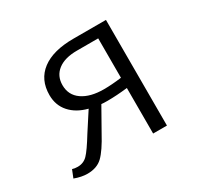

<svg xmlns="http://www.w3.org/2000/svg" viewBox="-101 -528 666 650"><g transform="rotate(-30 231.5 -203.0)"><path d="M383 -413V0H329V-178Q286 -173 251 -173Q235 -173 227 -174L179 -89Q150 -35 128 -14Q106 7 69 7Q46 7 19 -3L31 -33Q40 -30 52 -30Q75 -30 90.5 -46Q106 -62 136 -111L182 -182Q139 -193 114.5 -220.5Q90 -248 90 -288Q90 -348 133 -380.5Q176 -413 256 -413ZM329 -218V-372H246Q198 -372 171.5 -351.5Q145 -331 145 -295Q145 -256 176 -234.5Q207 -213 260 -213Q291 -213 329 -218Z"/></g></svg>

Font: Ysabeau Infant Semilight
Style: Regular
Weight: 300
Designer: Christian Thalmann (Catharsis Fonts)
Version: Version 0.003